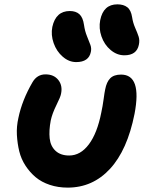

<svg xmlns="http://www.w3.org/2000/svg" viewBox="-20 -855 676 885"><path d="M553.2 -600.1Q519 -600.1 490 -624.5Q460.9 -648.9 447.8 -686.8Q434.6 -724.6 441.9 -762.2Q456.5 -835 521 -835Q549.8 -835 566.9 -821.5Q584 -808.1 588.9 -775.9Q592.8 -750 603 -726.8Q613.3 -703.6 618.9 -686.5Q624.5 -669.4 620.1 -648.9Q610.4 -600.1 553.2 -600.1ZM331.1 -568.8Q297.9 -568.8 269.3 -593.5Q240.7 -618.2 227.3 -656.2Q213.9 -694.3 221.2 -731Q237.3 -804.2 301.8 -804.2Q329.6 -804.2 345.9 -789.6Q362.3 -774.9 367.2 -740.2Q371.1 -711.9 381.1 -687.7Q391.1 -663.6 396.7 -647.9Q402.3 -632.3 398.9 -616.2Q389.6 -568.8 331.1 -568.8ZM292 9.8Q247.6 9.8 209.5 -2.9Q171.4 -15.6 144.5 -38.1Q117.7 -60.5 97.7 -91.1Q77.6 -121.6 68.8 -157.5Q60.1 -193.4 57.9 -232.7Q55.7 -272 64.9 -312Q82 -394 129.9 -476.1Q150.9 -512.2 189.9 -512.2Q228.5 -512.2 249 -486.1Q269.5 -460 261.2 -421.9Q258.8 -408.2 239.7 -369.9Q220.7 -331.5 213.9 -299.8Q205.1 -252.9 209 -217Q212.9 -181.2 236.1 -159.7Q259.3 -138.2 298.8 -138.2Q351.1 -138.2 389.6 -189.7Q428.2 -241.2 446.8 -335.9Q453.1 -364.7 457.5 -397.2Q461.9 -429.7 464.8 -442.9Q471.2 -477.1 488 -494.1Q504.9 -511.2 538.1 -511.2Q634.8 -511.2 600.1 -330.1Q566.9 -163.1 487.1 -76.7Q407.2 9.8 292 9.8Z"/></svg>

Font: Shantell Sans Normal
Style: Bold Italic
Weight: 700
Italic angle: -11.31°
Designer: Stephen Nixon, Anya Danilova, Shantell Martin
Foundry: Arrow Type
Version: Version 1.006;[559af2be0]